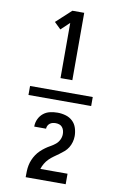

<svg xmlns="http://www.w3.org/2000/svg" viewBox="-108 -907 715 1134"><g transform="rotate(10 250.0 -340.0)"><path d="M231 -444V-775L180 -727L141 -765L231 -848H302V-444ZM62 -313V-367H438V-313ZM130 168Q130 150 130.5 132Q131 114 134.5 96.5Q138 79 145 62.5Q152 46 162 31Q172 16 185 3.5Q198 -9 212.5 -19.5Q227 -30 242.5 -38.5Q258 -47 272 -58.5Q286 -70 294 -86.5Q302 -103 302 -121Q302 -132 299 -142.5Q296 -153 289 -161.5Q282 -170 271.5 -173.5Q261 -177 250 -177Q241 -177 232 -175Q223 -173 215.5 -167.5Q208 -162 203.5 -153.5Q199 -145 199 -136V-135H128V-137Q128 -160 138 -181Q148 -202 165.5 -216Q183 -230 205.5 -235Q228 -240 250 -240Q275 -240 299 -233Q323 -226 340.5 -209.5Q358 -193 365.5 -169Q373 -145 373 -121Q373 -103 368 -85Q363 -67 353.5 -51.5Q344 -36 330 -24Q316 -12 301.5 -1.5Q287 9 272 19.5Q257 30 244 43Q231 56 221.5 72Q212 88 207 105H370V168Z"/></g></svg>

Font: Iosevka Custom Medium
Style: Regular
Weight: 500
Monospace: yes
Designer: Belleve Invis
Foundry: Belleve Invis
Version: Version 32.5.0; ttfautohint (v1.8.4)